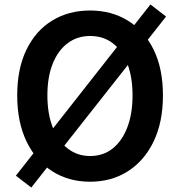

<svg xmlns="http://www.w3.org/2000/svg" viewBox="-20 -799 802 859"><path d="M120 40 51 -13 653 -779 723 -725ZM383 14Q287 14 213.5 -33Q140 -80 98.5 -166.5Q57 -253 57 -372Q57 -492 98.5 -577Q140 -662 213.5 -707Q287 -752 383 -752Q479 -752 552.5 -706.5Q626 -661 667.5 -576.5Q709 -492 709 -372Q709 -253 667.5 -166.5Q626 -80 552.5 -33Q479 14 383 14ZM383 -101Q442 -101 484 -134.5Q526 -168 549.5 -229Q573 -290 573 -372Q573 -455 549.5 -514.5Q526 -574 484 -606Q442 -638 383 -638Q326 -638 283 -606Q240 -574 216 -514.5Q192 -455 192 -372Q192 -290 216 -229Q240 -168 283 -134.5Q326 -101 383 -101Z"/></svg>

Font: Noto Sans KR Thin SemiBold
Style: Regular
Weight: 600
Version: Version 2.004-H2;hotconv 1.0.118;makeotfexe 2.5.65603